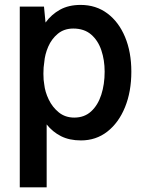

<svg xmlns="http://www.w3.org/2000/svg" viewBox="-20 -573 607 797"><path d="M62.1 204.5V-545.5H162.6L169 -479.4Q193.5 -513.1 229.2 -532.8Q264.9 -552.6 314.6 -552.6Q378.6 -552.6 425.8 -517.2Q473 -481.9 499.1 -419.4Q525.2 -356.9 525.2 -275.6Q525.2 -192.5 498.9 -128Q472.7 -63.6 425.6 -26.8Q378.6 9.9 316.1 9.9Q268.1 9.9 233.1 -7.8Q198.2 -25.6 173.7 -56.5V204.5ZM414.4 -275.6Q414.4 -323.5 400.7 -364.2Q387.1 -404.8 358.3 -429.7Q329.5 -454.5 284.1 -454.5Q246.4 -454.5 220.3 -433.1Q194.2 -411.6 180.2 -379.3Q166.2 -346.9 163.7 -314.3Q160.2 -295.1 160.2 -267.2Q160.2 -239.3 163.7 -222.3Q166.9 -191.8 182.2 -160Q197.4 -128.2 224.1 -106.5Q250.7 -84.9 288.4 -84.9Q330.3 -84.9 358.3 -110.6Q386.4 -136.4 400.4 -179.7Q414.4 -223 414.4 -275.6Z"/></svg>

Font: Interface Medium
Style: Regular
Weight: 500
Designer: Rasmus Andersson
Foundry: rsms
Version: Version 1.8